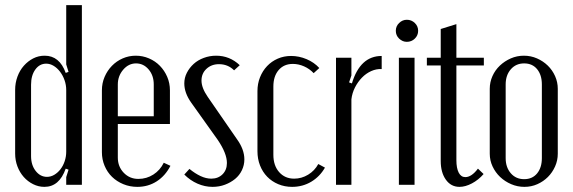

<svg xmlns="http://www.w3.org/2000/svg" viewBox="-20 -720 2232 748"><path d="M247 -59 236 -63Q211 8 153 8Q130 8 109 -2.5Q88 -13 72.5 -30.5Q57 -48 48 -71.5Q39 -95 39 -122V-370Q39 -397 48 -421.5Q57 -446 73 -464Q89 -482 109.5 -492.5Q130 -503 154 -503Q212 -503 236 -436L247 -440L238 -469V-700H299V0H238V-30ZM238 -369Q238 -389 231.5 -407.5Q225 -426 214 -440.5Q203 -455 189 -463.5Q175 -472 160 -472Q134 -472 117.5 -449Q101 -426 101 -390V-112Q101 -77 119 -54Q137 -31 163 -31Q178 -31 191.5 -39Q205 -47 215.5 -60.5Q226 -74 232 -92Q238 -110 238 -129Z M377 -368Q377 -396 387.5 -420.5Q398 -445 416 -463.5Q434 -482 458 -492.5Q482 -503 509 -503Q536 -503 560.5 -492.5Q585 -482 603 -463.5Q621 -445 631.5 -420.5Q642 -396 642 -368V-237H439V-106Q439 -71 462 -47Q485 -23 519 -23Q551 -23 577.5 -40Q604 -57 618 -86L644 -74Q624 -35 590.5 -13.5Q557 8 515 8Q486 8 460.5 -2.5Q435 -13 416.5 -31Q398 -49 387.5 -74Q377 -99 377 -127ZM579 -267V-391Q579 -426 559 -449.5Q539 -473 510 -473Q481 -473 460 -448.5Q439 -424 439 -391V-267Z M892 -446Q868 -470 833 -470Q804 -470 784.5 -452Q765 -434 765 -406Q765 -378 789 -343L903 -178Q932 -138 932 -99Q932 -77 922.5 -57Q913 -37 896 -23Q879 -9 856.5 -0.5Q834 8 808 8Q778 8 749.5 -4.5Q721 -17 698 -40L718 -62Q740 -44 761.5 -34Q783 -24 803 -24Q830 -24 847 -41Q864 -58 864 -85Q864 -122 829 -174L725 -320Q698 -358 698 -395Q698 -417 708 -436.5Q718 -456 734.5 -471Q751 -486 774 -494.5Q797 -503 822 -503Q875 -503 914 -466Z M983 -365Q983 -394 993 -419Q1003 -444 1020.5 -462.5Q1038 -481 1062 -491.5Q1086 -502 1114 -502Q1145 -502 1174.5 -489.5Q1204 -477 1224 -455L1202 -435Q1186 -452 1164.5 -461.5Q1143 -471 1121 -471Q1086 -471 1065.5 -447Q1045 -423 1045 -383V-117Q1045 -75 1067.5 -49.5Q1090 -24 1126 -24Q1155 -24 1180.5 -39.5Q1206 -55 1220 -81L1246 -67Q1226 -32 1192.5 -12Q1159 8 1118 8Q1089 8 1064 -2.5Q1039 -13 1021 -31.5Q1003 -50 993 -75.5Q983 -101 983 -131Z M1349 -495V-426L1340 -399L1351 -395Q1383 -502 1467 -502V-451Q1446 -452 1426 -443Q1406 -434 1390 -417.5Q1374 -401 1363 -379.5Q1352 -358 1349 -333V0H1289V-495Z M1522 -600Q1522 -618 1535 -630.5Q1548 -643 1565 -643Q1583 -643 1596 -630.5Q1609 -618 1609 -600Q1609 -582 1596 -569.5Q1583 -557 1565 -557Q1548 -557 1535 -569.5Q1522 -582 1522 -600ZM1595 -495V0H1534V-495Z M1770 8Q1737 8 1717 -20Q1697 -48 1697 -93V-465H1643V-495H1697V-607L1758 -626V-495H1865V-465H1758V-96Q1758 -65 1767 -47.5Q1776 -30 1793 -30Q1817 -30 1842 -63L1864 -42Q1844 -19 1818.5 -5.5Q1793 8 1770 8Z M2021 -503Q2048 -503 2072 -492.5Q2096 -482 2114 -464.5Q2132 -447 2142.5 -423.5Q2153 -400 2153 -374V-121Q2153 -95 2142.5 -71.5Q2132 -48 2114.5 -30.5Q2097 -13 2073.5 -2.5Q2050 8 2023 8Q1996 8 1971.5 -2.5Q1947 -13 1928.5 -30.5Q1910 -48 1899 -71.5Q1888 -95 1888 -121V-374Q1888 -400 1898.5 -423.5Q1909 -447 1927.5 -464.5Q1946 -482 1970 -492.5Q1994 -503 2021 -503ZM2022 -473Q1990 -473 1970 -450Q1950 -427 1950 -391V-104Q1950 -68 1970 -45Q1990 -22 2022 -22Q2054 -22 2072.5 -44.5Q2091 -67 2091 -104V-391Q2091 -428 2072.5 -450.5Q2054 -473 2022 -473Z"/></svg>

Font: Moniqa Paragraph
Style: Regular
Weight: 400
Designer: Rajesh Rajput
Foundry: Rajesh Rajput
Version: Version 1.000